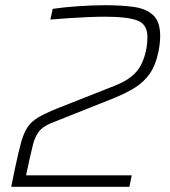

<svg xmlns="http://www.w3.org/2000/svg" viewBox="-20 -716 651 736"><path d="M23 0 38 -73Q51 -134 61 -170.5Q71 -207 86 -229Q101 -251 127.5 -266.5Q154 -282 201 -301L424 -389Q496 -418 520.5 -467Q545 -516 545 -575Q545 -623 506.5 -637.5Q468 -652 381 -652Q355 -652 319 -650.5Q283 -649 244.5 -646.5Q206 -644 173 -641L182 -682Q220 -688 276.5 -692Q333 -696 384 -696Q445 -696 492.5 -689.5Q540 -683 567 -658Q594 -633 594 -578Q594 -566 592.5 -551Q591 -536 588 -521Q577 -466 554 -433.5Q531 -401 498 -380.5Q465 -360 422 -342L176 -244Q143 -231 128 -210Q113 -189 106.5 -162Q100 -135 93 -105L80 -44H485L476 0Z"/></svg>

Font: Saira ExtraLight
Style: Italic
Weight: 200
Italic angle: -12°
Designer: Hector Gatti with collaboration of the Omnibus-Type team
Foundry: Omnibus-Type
Version: Version 1.100; ttfautohint (v1.8.3)